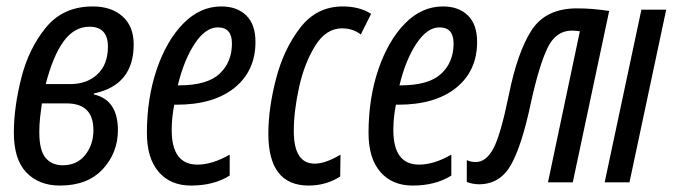

<svg xmlns="http://www.w3.org/2000/svg" viewBox="-20 -566 2088 596"><path d="M346 -162Q346 -256 271 -273L272 -276Q395 -302 395 -428Q395 -484 360.5 -515Q326 -546 268 -546Q176 -546 122.5 -480.5Q69 -415 46 -323.5Q23 -232 23 -154Q23 -71 62 -30.5Q101 10 166 10Q252 10 299 -41Q346 -92 346 -162ZM258 -483Q315 -483 315 -421Q315 -366 282.5 -335.5Q250 -305 198 -305H122Q144 -391 177 -437Q210 -483 258 -483ZM102 -156Q102 -179 104.5 -202Q107 -225 110 -245H187Q270 -245 270 -162Q270 -117 244.5 -85Q219 -53 175 -53Q141 -53 121.5 -76Q102 -99 102 -156Z M693 -21V-86Q639 -55 593 -55Q513 -55 513 -162Q513 -201 521 -241H528Q643 -241 708 -293.5Q773 -346 773 -436Q773 -490 744.5 -518Q716 -546 667 -546Q601 -546 549 -493Q497 -440 466.5 -350.5Q436 -261 436 -153Q436 -75 472.5 -32.5Q509 10 573 10Q644 10 693 -21ZM656 -481Q700 -481 700 -431Q700 -373 661.5 -337Q623 -301 535 -301H532Q551 -380 584.5 -430.5Q618 -481 656 -481Z M1036 -18 1037 -86Q990 -58 957 -58Q892 -58 892 -159Q892 -221 908.5 -295.5Q925 -370 958.5 -424Q992 -478 1042 -478Q1075 -478 1100 -459L1132 -523Q1096 -546 1044 -546Q963 -546 912 -480Q861 -414 837 -322Q813 -230 813 -151Q813 10 938 10Q992 10 1036 -18Z M1381 -21V-86Q1327 -55 1281 -55Q1201 -55 1201 -162Q1201 -201 1209 -241H1216Q1331 -241 1396 -293.5Q1461 -346 1461 -436Q1461 -490 1432.5 -518Q1404 -546 1355 -546Q1289 -546 1237 -493Q1185 -440 1154.5 -350.5Q1124 -261 1124 -153Q1124 -75 1160.5 -32.5Q1197 10 1261 10Q1332 10 1381 -21ZM1344 -481Q1388 -481 1388 -431Q1388 -373 1349.5 -337Q1311 -301 1223 -301H1220Q1239 -380 1272.5 -430.5Q1306 -481 1344 -481Z M1628 -247Q1654 -365 1680 -418Q1706 -471 1755 -471Q1766 -471 1780 -469L1681 0H1758L1871 -532Q1844 -536 1820.5 -538Q1797 -540 1771 -540Q1674 -540 1630 -472Q1586 -404 1559 -269Q1534 -147 1511.5 -105Q1489 -63 1457 -63Q1441 -63 1429 -69V-1Q1448 6 1467 6Q1532 6 1566 -54Q1600 -114 1628 -247Z M1934 0 2048 -536H1971L1857 0Z"/></svg>

Font: Noto Sans Display Condensed
Style: Italic
Weight: 400
Width: 3
Designer: Monotype Design team
Foundry: Monotype Imaging Inc.
Version: 1.000